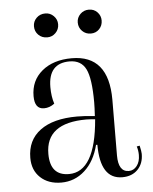

<svg xmlns="http://www.w3.org/2000/svg" viewBox="-48 -659 566 712"><g transform="rotate(-5 235.0 -303.0)"><path d="M147 -529Q127 -529 114 -542Q101 -555 101 -574Q101 -592 114 -605Q127 -618 147 -618Q165 -618 178 -605Q191 -592 191 -574Q191 -555 178 -542Q165 -529 147 -529ZM264 -574Q264 -592 277 -605Q290 -618 309 -618Q328 -618 340.5 -605Q353 -592 353 -574Q353 -555 340.5 -542Q328 -529 309 -529Q290 -529 277 -542Q264 -555 264 -574ZM152 12Q104 12 74.5 -15.5Q45 -43 45 -89Q45 -155 93.5 -191Q142 -227 231 -227Q261 -227 297 -223Q299 -255 299 -274Q299 -363 281.5 -398Q264 -433 221 -433Q142 -433 142 -344Q142 -309 151 -282Q133 -268 112 -268Q77 -268 77 -316Q77 -374 119 -409Q161 -444 230 -444Q367 -444 367 -278L366 -70Q366 -9 405 -9Q423 -9 435 -24.5Q447 -40 447 -65Q447 -82 442 -97L453 -99Q458 -77 458 -68Q458 -32 436.5 -10Q415 12 379 12Q297 12 297 -116H292Q277 -56 239.5 -22Q202 12 152 12ZM113 -98Q113 -17 183 -17Q281 -17 297 -211Q275 -213 264 -213Q113 -213 113 -98Z"/></g></svg>

Font: Arapey Regular-Display
Style: Regular
Weight: 400
Designer: Eduardo Rodriguez Tunni
Foundry: Eduardo Rodriguez Tunni
Version: Version 4.000